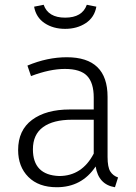

<svg xmlns="http://www.w3.org/2000/svg" viewBox="-20 -774 571 805"><path d="M462 11Q393 0 381 -76Q323 11 218 11Q142 11 99 -32Q56 -75 56 -145Q56 -228 114.5 -271.5Q173 -315 273 -315H373V-365Q373 -427 345 -456Q317 -485 252 -485Q189 -485 110 -455L95 -499Q178 -534 260 -534Q431 -534 431 -368V-116Q431 -73 442.5 -55Q454 -37 475 -30ZM228 -36Q324 -36 373 -130V-272H282Q203 -272 160.5 -241Q118 -210 118 -148Q118 -40 228 -36ZM253 -653Q203 -653 167 -677Q131 -701 123 -746L163 -754Q182 -700 253 -700Q325 -700 344 -754L384 -746Q376 -701 339.5 -677Q303 -653 253 -653Z"/></svg>

Font: Trujillo Light
Style: Regular
Weight: 300
Designer: Fira Sans original fonts by bBox Type GmbH, Carrois Corporate GbR, & Edenspiekermann AG / Changes by Cristiano Sobral
Foundry: Fira Sans original fonts by bBox Type GmbH, Carrois Corporate GbR, & Edenspiekermann AG / Changes by Cristiano Sobral
Version: Version 4.301;July 28, 2020;FontCreator 13.0.0.2655 64-bit